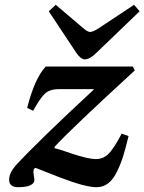

<svg xmlns="http://www.w3.org/2000/svg" viewBox="-20 -767 601 799"><path d="M183 -720 212 -747 325 -651Q344 -634 355 -634Q367 -634 393 -651L538 -747L561 -720L381 -547Q354 -520 333 -520Q316 -520 297 -548ZM18 -19Q18 -47 45 -78Q139 -180 370 -394V-396H225Q186 -396 166 -376.5Q146 -357 118 -306L93 -318Q124 -440 170 -490H533L541 -474Q274 -229 207 -156V-150Q225 -147 278 -128Q347 -105 380 -105Q398 -105 413 -113Q428 -121 439.5 -135.5Q451 -150 461 -166Q471 -182 482 -203Q485 -208 486 -211L515 -201Q503 -151 493 -118.5Q483 -86 467 -53Q451 -20 430 -4Q409 12 382 12Q335 12 231 -28Q130 -68 129 -68Q119 -68 119 -50L123 -20Q124 -4 106 4Q88 12 56 12Q18 12 18 -19Z"/></svg>

Font: Lingua Franca
Style: Bold Italic
Weight: 700
Italic angle: -13°
Version: Version 1.19